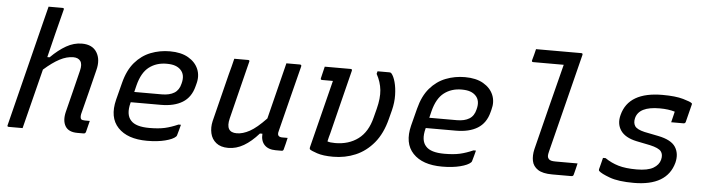

<svg xmlns="http://www.w3.org/2000/svg" viewBox="-47 -953 4294 1167"><g transform="rotate(5 2100.0 -369.5)"><path d="M430 -543Q494 -543 521 -499Q548 -455 531 -390Q514 -320 497 -253.5Q480 -187 462 -116Q458 -94 465 -85Q471 -79 488 -79H518Q514 -62 509.5 -45Q505 -28 501 -11Q498 0 487 0H449Q395 0 375 -33.5Q355 -67 368 -121Q385 -186 400 -248.5Q415 -311 432 -378Q442 -418 428.5 -437Q415 -456 385 -456Q345 -456 302 -433.5Q259 -411 207 -365Q184 -274 161 -182.5Q138 -91 115 0H31Q19 0 23 -11Q63 -171 103 -330.5Q143 -490 183 -650Q191 -682 197.5 -707.5Q204 -733 208 -749H293Q305 -749 301 -738Q282 -665 263.5 -591Q245 -517 227 -443H241Q288 -490 334.5 -516.5Q381 -543 430 -543Z M967 -543Q1035 -543 1079 -517.5Q1123 -492 1140.5 -450.5Q1158 -409 1144 -359L1140 -344Q1123 -277 1072 -245.5Q1021 -214 940 -214H756L755 -210Q736 -137 769 -102Q799 -68 882 -68Q938 -68 976 -76.5Q1014 -85 1057 -104H1072Q1068 -88 1063.5 -71.5Q1059 -55 1054 -38Q1053 -34 1049 -30Q1032 -13 985 -1Q938 11 875 11Q755 11 697 -50.5Q639 -112 666 -221L693 -326Q713 -405 754 -452.5Q795 -500 850 -521.5Q905 -543 967 -543ZM953 -466Q891 -466 846.5 -432Q802 -398 782 -319L772 -278H940Q987 -278 1016 -296Q1045 -314 1054 -354Q1069 -409 1038 -439Q1025 -452 1005 -459Q985 -466 953 -466Z M1360 -532H1444Q1456 -532 1452 -521Q1430 -433 1408 -345Q1386 -257 1364 -168Q1343 -82 1414 -82Q1451 -82 1493 -105Q1535 -128 1592 -188Q1612 -270 1633 -352Q1654 -434 1678 -532H1760Q1772 -532 1769 -520Q1744 -420 1717.5 -317Q1691 -214 1668 -120Q1664 -106 1665 -99Q1666 -92 1670 -88Q1677 -81 1692 -81H1725Q1721 -64 1716.5 -44.5Q1712 -25 1707 -8Q1704 0 1696 0H1659Q1614 0 1590.5 -24.5Q1567 -49 1570 -93H1555Q1510 -42 1464.5 -15.5Q1419 11 1370 11Q1324 11 1296.5 -11Q1269 -33 1261 -68.5Q1253 -104 1262 -143Q1280 -216 1298.5 -289Q1317 -362 1335 -435Q1342 -459 1348 -483.5Q1354 -508 1360 -532Z M1912 -532H2070Q2081 -532 2078 -521Q2054 -424 2029.5 -327Q2005 -230 1981 -132Q1974 -109 1968 -81Q1976 -78 1987 -76.5Q1998 -75 2015 -75Q2098 -75 2155.5 -118Q2213 -161 2235 -250L2249 -304Q2266 -370 2261 -419.5Q2256 -469 2230 -516L2234 -532H2307Q2315 -532 2319 -527Q2333 -511 2342.5 -476.5Q2352 -442 2353 -397Q2354 -352 2342 -304L2328 -250Q2305 -159 2257.5 -102Q2210 -45 2146.5 -18Q2083 9 2010 9Q1949 9 1912 -3.5Q1875 -16 1867 -23Q1863 -27 1865 -36Q1891 -140 1917 -243Q1943 -346 1969 -450H1903Q1892 -450 1895 -461Q1898 -475 1903 -494.5Q1908 -514 1912 -532Z M2767 -543Q2835 -543 2879 -517.5Q2923 -492 2940.5 -450.5Q2958 -409 2944 -359L2940 -344Q2923 -277 2872 -245.5Q2821 -214 2740 -214H2556L2555 -210Q2536 -137 2569 -102Q2599 -68 2682 -68Q2738 -68 2776 -76.5Q2814 -85 2857 -104H2872Q2868 -88 2863.5 -71.5Q2859 -55 2854 -38Q2853 -34 2849 -30Q2832 -13 2785 -1Q2738 11 2675 11Q2555 11 2497 -50.5Q2439 -112 2466 -221L2493 -326Q2513 -405 2554 -452.5Q2595 -500 2650 -521.5Q2705 -543 2767 -543ZM2753 -466Q2691 -466 2646.5 -432Q2602 -398 2582 -319L2572 -278H2740Q2787 -278 2816 -296Q2845 -314 2854 -354Q2869 -409 2838 -439Q2825 -452 2805 -459Q2785 -466 2753 -466Z M3182 -750H3458Q3469 -750 3466 -739Q3429 -588 3391 -440Q3353 -292 3315 -138Q3310 -119 3310.5 -109Q3311 -99 3318 -91Q3324 -85 3333.5 -82.5Q3343 -80 3361 -80H3494Q3490 -63 3486 -46Q3482 -29 3477 -11Q3475 0 3463 0H3346Q3288 0 3258.5 -19.5Q3229 -39 3222.5 -71.5Q3216 -104 3225 -143Q3259 -280 3291.5 -408.5Q3324 -537 3358 -670H3172Q3161 -670 3164 -681Q3169 -698 3173.5 -715.5Q3178 -733 3182 -750Z M3973 -540Q4052 -540 4099 -526.5Q4146 -513 4153 -505Q4157 -502 4154 -495L4127 -388Q4124 -379 4114 -379H4039L4041 -387Q4045 -403 4048.5 -417.5Q4052 -432 4055 -445Q4016 -457 3962 -457Q3836 -457 3818 -385Q3811 -356 3823.5 -336.5Q3836 -317 3883 -306L3968 -289Q4048 -273 4074 -232.5Q4100 -192 4086 -136Q4047 8 3844 8Q3750 8 3697 -11.5Q3644 -31 3629 -46Q3626 -49 3627 -56Q3633 -78 3637 -94.5Q3641 -111 3645 -127H3661Q3699 -101 3743 -88Q3787 -75 3854 -75Q3922 -75 3956 -95Q3990 -115 3998 -147Q4006 -179 3991 -198Q3976 -217 3923 -229L3839 -246Q3769 -261 3741.5 -301.5Q3714 -342 3729 -397Q3766 -540 3973 -540Z"/></g></svg>

Font: Recursive Mn Lnr St
Style: Italic
Weight: 400
Italic angle: -15°
Monospace: yes
Version: Version 1.079;hotconv 1.0.112;makeotfexe 2.5.65598; ttfautoh